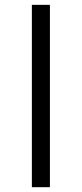

<svg xmlns="http://www.w3.org/2000/svg" viewBox="-20 -780 341 800"><path d="M188 0V-759.8H112.8V0Z"/></svg>

Font: Avrile Sans
Style: Regular
Weight: 400
Designer: Monotype Design Team, Google (font), Stefan Peev (BGR Cyrillic), Cristiano Sobral (main changes)
Foundry: The Avrile Sans Project Authors
Version: Version 3.110